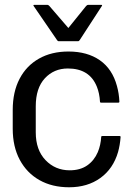

<svg xmlns="http://www.w3.org/2000/svg" viewBox="-20 -755 540 792"><path d="M477.5 -190Q475 -156.5 467 -128Q447 -59 394 -20.8Q341 17.5 265 17.5Q195 17.5 142.8 -12Q90.5 -41.5 61.5 -95.8Q32.5 -150 32.5 -224V-301.5Q32.5 -376 60.8 -430Q89 -484 140.8 -513.2Q192.5 -542.5 262.5 -542.5Q340 -542.5 391.8 -506.5Q443.5 -470.5 462.5 -400Q471 -369.5 472.5 -335.5Q472.5 -331.5 467.5 -331.5H397.5Q392.5 -331.5 392.5 -335Q390.5 -370.5 379.5 -397.5Q349.5 -472.5 260 -472.5Q202.5 -472.5 165 -432Q127.5 -391.5 127.5 -316.5V-209Q127.5 -136.5 167.8 -94.5Q208 -52.5 267.5 -52.5Q310.5 -52.5 339.5 -72.5Q368.5 -92.5 383.5 -127.5Q395.5 -156.5 397.5 -190.5Q397.5 -194 402.5 -194H472.5Q477.5 -194 477.5 -190ZM262 -639.5 335 -730Q339 -735 344.5 -735H397Q403.5 -735 400 -730L309 -590Q306 -585 302 -585H222Q218 -585 215 -590L119 -730Q115.5 -735 122 -735H174.5Q180 -735 184 -730Z"/></svg>

Font: MFEK Sans
Style: Regular
Weight: 400
Designer: Owen Earl
Foundry: indestructible type*
Version: Version 0.001; ttfautohint (v1.8.4.7-5d5b)